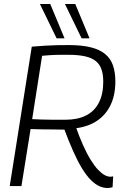

<svg xmlns="http://www.w3.org/2000/svg" viewBox="-20 -937 617 967"><path d="M29 0 140 -702Q178 -705 208.5 -707Q239 -709 267.5 -709.5Q296 -710 326 -710Q393 -710 438 -698.5Q483 -687 510 -664.5Q537 -642 549 -607.5Q561 -573 561 -527Q561 -451 531.5 -397.5Q502 -344 448 -316.5Q394 -289 319 -288L309 -284Q276 -285 246.5 -285Q217 -285 189 -285.5Q161 -286 134 -287L88 0ZM523 10Q501 10 480 0.5Q459 -9 437.5 -30.5Q416 -52 394 -87.5Q372 -123 348.5 -175.5Q325 -228 299 -299L357 -312Q378 -251 398 -206.5Q418 -162 437 -131.5Q456 -101 473.5 -82.5Q491 -64 506.5 -55.5Q522 -47 536 -47Q539 -47 542.5 -47.5Q546 -48 550 -49L547 6Q543 7 536 8.5Q529 10 523 10ZM311 -334Q371 -334 413.5 -355.5Q456 -377 478 -420Q500 -463 500 -525Q500 -561 491.5 -586.5Q483 -612 463.5 -628.5Q444 -645 410 -653Q376 -661 324 -661Q304 -661 288.5 -661Q273 -661 258.5 -660.5Q244 -660 228 -659Q212 -658 192 -656L142 -337Q166 -336 190 -335Q214 -334 243.5 -334Q273 -334 311 -334ZM265 -744 181 -917H233L305 -744ZM391 -744 307 -917H359L431 -744Z"/></svg>

Font: Georama Light
Style: Italic
Weight: 300
Italic angle: -9°
Designer: Jean-Baptiste Levee
Foundry: Production Type
Version: Version 1.001